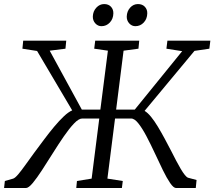

<svg xmlns="http://www.w3.org/2000/svg" viewBox="-58 -948 1080 968"><path d="M-37.5 0 -33.5 -35.5 8.5 -47.5Q18.5 -51 33.8 -69Q49 -87 69.2 -115.2Q89.5 -143.5 113.5 -176.5Q138 -209.5 163.8 -244Q189.5 -278.5 215 -309Q240.5 -339.5 263.8 -361.5Q287 -383.5 306 -391.5L129 -691L55 -702.5L59 -743H276L272 -702.5L192.5 -692.5L354.5 -395.5H448L486 -692.5L417 -702.5L422 -743H644L640 -702.5L565 -692.5L527.5 -395.5H621.5L860.5 -690L781 -702.5L786 -743H1002.5L997.5 -702.5L922.5 -691.5L671 -389Q687 -379.5 704 -358.5Q721 -337.5 738 -309.2Q755 -281 772 -249.5Q789 -218 805 -187Q818 -161.5 830.2 -138Q842.5 -114.5 853.5 -96Q864.5 -77.5 873.8 -66Q883 -54.5 890 -52L933 -40.5L929 0H830Q817 0 799.8 -25.2Q782.5 -50.5 763 -90.5Q743.5 -130.5 722.8 -175.2Q702 -220 681 -260Q660 -300 640.2 -325.2Q620.5 -350.5 603 -350.5H522L483.5 -47.5L561 -35.5L556.5 0H326.5L330 -35.5L404 -47.5L442.5 -350.5H356.5Q339 -350.5 315 -325.2Q291 -300 263.5 -260Q236 -220 208 -175.2Q180 -130.5 154 -90.5Q128 -50.5 107 -25.2Q86 0 72.5 0ZM453.5 -816Q435.5 -816 422.5 -830.2Q409.5 -844.5 410 -865Q411 -891.5 427.8 -909.5Q444.5 -927.5 467 -927.5Q489 -927.5 501.5 -914Q514 -900.5 513.5 -880.5Q513 -853 495.8 -834.5Q478.5 -816 453.5 -816ZM624.5 -816Q606.5 -816 593.5 -830.2Q580.5 -844.5 581 -865Q582 -891.5 598.2 -909.5Q614.5 -927.5 637.5 -927.5Q659.5 -927.5 672.2 -914Q685 -900.5 684.5 -880.5Q684 -853 666.8 -834.5Q649.5 -816 624.5 -816Z"/></svg>

Font: Merriweather Light
Style: Italic
Weight: 300
Italic angle: -7.8°
Designer: Eben Sorkin
Foundry: Eben Sorkin
Version: Version 2.101